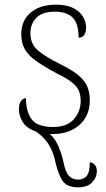

<svg xmlns="http://www.w3.org/2000/svg" viewBox="-20 -563 455 821"><path d="M207 10Q199 10 193 10Q216 30 230 63Q244 96 251 129Q260 173 275 189Q290 205 314 205Q338 205 351 189Q364 173 364 131Q377 132 385.5 142Q394 152 394 168Q394 196 374 217Q354 238 313 238Q264 238 245 206.5Q226 175 214 117Q203 75 183 47Q163 19 133 -1Q93 -15 77 -41.5Q61 -68 61 -95Q61 -120 70 -131.5Q79 -143 91 -143Q91 -87 115 -53.5Q139 -20 208 -20Q266 -20 295.5 -53Q325 -86 325 -131Q325 -155 317.5 -174Q310 -193 288 -210.5Q266 -228 223 -249Q167 -279 133.5 -303Q100 -327 85.5 -353.5Q71 -380 71 -418Q71 -475 111 -509Q151 -543 220 -543Q265 -543 293.5 -528.5Q322 -514 335 -491.5Q348 -469 348 -447Q348 -402 316 -402Q316 -464 290 -488.5Q264 -513 215 -513Q161 -513 135.5 -487Q110 -461 110 -421Q110 -375 142 -347.5Q174 -320 237 -289Q288 -264 315.5 -241Q343 -218 353.5 -192.5Q364 -167 364 -134Q364 -68 320 -29Q276 10 207 10Z"/></svg>

Font: Noto Serif ExtraLight
Style: Regular
Weight: 200
Designer: Monotype Design Team
Foundry: Monotype Imaging Inc.
Version: Version 2.015; ttfautohint (v1.8.4.7-5d5b)